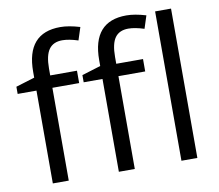

<svg xmlns="http://www.w3.org/2000/svg" viewBox="-83 -863 1097 962"><g transform="rotate(-10 466.0 -382.5)"><path d="M663.1 -472.2H526.9V0H445.8V-472.2H350.1V-508.8L445.8 -538.1V-567.9Q445.8 -765.1 618.2 -765.1Q660.6 -765.1 717.8 -748L696.8 -683.1Q649.9 -698.2 616.7 -698.2Q570.8 -698.2 548.8 -667.7Q526.9 -637.2 526.9 -569.8V-535.2H663.1ZM327.1 -472.2H190.9V0H109.9V-472.2H14.2V-508.8L109.9 -538.1V-567.9Q109.9 -765.1 282.2 -765.1Q324.7 -765.1 381.8 -748L360.8 -683.1Q314 -698.2 280.8 -698.2Q234.9 -698.2 212.9 -667.7Q190.9 -637.2 190.9 -569.8V-535.2H327.1ZM845.2 0H764.2V-759.8H845.2Z"/></g></svg>

Font: WebKoruri
Style: Regular
Weight: 400
Foundry: lindwurm / mohemohe
Version: Version 1.00